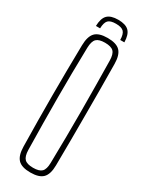

<svg xmlns="http://www.w3.org/2000/svg" viewBox="-237 -957 777 1003"><g transform="rotate(30 151.0 -455.5)"><path d="M151.5 -915.5Q196.5 -915.5 216.5 -895.5Q236.5 -875.5 237.5 -829H212.5Q212 -864 198.8 -877.8Q185.5 -891.5 151.5 -891.5Q118 -891.5 105 -877.8Q92 -864 91 -829H66Q67 -875.5 87 -895.5Q107 -915.5 151.5 -915.5ZM151.5 5.5Q99 5.5 76.8 -17.5Q54.5 -40.5 53.5 -93.5Q52 -175 51.2 -250.5Q50.5 -326 50.5 -399.8Q50.5 -473.5 51.2 -548.8Q52 -624 53.5 -705.5Q54.5 -759.5 76.8 -782.5Q99 -805.5 151.5 -805.5Q204 -805.5 226.5 -782.5Q249 -759.5 249.5 -705.5Q250.5 -624 250.8 -548.5Q251 -473 251 -399.5Q251 -326 250.8 -250.5Q250.5 -175 249.5 -93.5Q249 -40.5 226.5 -17.5Q204 5.5 151.5 5.5ZM151.5 -23Q188.5 -23 203.5 -38Q218.5 -53 219 -91.5Q221 -174.5 221.5 -251.5Q222 -328.5 222 -403Q222 -477.5 221 -552.8Q220 -628 219 -708Q218.5 -747 203.5 -762Q188.5 -777 151.5 -777Q115 -777 100 -762Q85 -747 84 -708Q82 -628 81.2 -552.8Q80.5 -477.5 80.5 -403Q80.5 -328.5 81.5 -251.5Q82.5 -174.5 84 -91.5Q85 -53 100 -38Q115 -23 151.5 -23Z"/></g></svg>

Font: Big Shoulders Display ExtraLight
Style: Regular
Weight: 250
Designer: Patric King
Foundry: XO Type Co
Version: Version 2.002